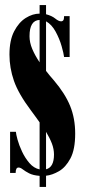

<svg xmlns="http://www.w3.org/2000/svg" viewBox="-20 -729 350 761"><path d="M137 12V-32Q111 -34 95.5 -42Q80 -50 70.5 -57.5Q61 -65 53.5 -65Q42 -65 42 -43.5H20V-206.5H43Q43.5 -197.5 49.5 -175.5Q55.5 -153.5 67.5 -128Q79.5 -102.5 96.8 -82.5Q114 -62.5 137 -57.5V-244Q129 -255 120.5 -267Q112 -279 102.5 -291.5Q53 -357.5 35.2 -408.8Q17.5 -460 17.5 -512.5Q17.5 -569 36 -604.8Q54.5 -640.5 82 -657.8Q109.5 -675 137 -675V-709H162.5V-672.5Q185.5 -666.5 199 -655.5Q212.5 -644.5 222 -644.5Q228 -644.5 231 -648.8Q234 -653 234 -665H256V-503H234Q232.5 -517 224.2 -546Q216 -575 200.5 -603.5Q185 -632 162.5 -644.5V-448Q169.5 -439 177.2 -429.5Q185 -420 193.5 -410.5Q238.5 -357.5 258.2 -308.5Q278 -259.5 278 -199.5Q278 -136.5 259.2 -101.2Q240.5 -66 213.8 -50.5Q187 -35 162.5 -32.5V12ZM97 -585.5Q97 -560.5 107.8 -535Q118.5 -509.5 137 -482V-650Q97 -648.5 97 -585.5ZM194 -116.5Q194 -138 185.8 -159.8Q177.5 -181.5 162.5 -206.5V-58Q194 -66 194 -116.5Z"/></svg>

Font: Imbue 50pt Black
Style: Regular
Weight: 900
Designer: Tyler Finck
Foundry: Etcetera Type Company
Version: Version 1.102; ttfautohint (v1.8.3)